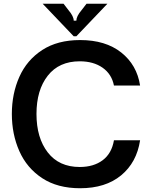

<svg xmlns="http://www.w3.org/2000/svg" viewBox="-20 -988 800 1021"><path d="M43 -382Q43 -490 83 -579.5Q123 -669 204.5 -722Q286 -775 406 -775Q541 -775 624.5 -709Q708 -643 725 -533H586Q574 -594 525.5 -628Q477 -662 404 -662Q294 -662 234 -585.5Q174 -509 174 -382Q174 -255 234 -177.5Q294 -100 404 -100Q478 -100 526 -136Q574 -172 586 -242H725Q707 -124 624 -55.5Q541 13 406 13Q286 13 204.5 -40.5Q123 -94 83 -184Q43 -274 43 -382ZM372 -795 207 -968H318L345 -933Q372 -901 372 -878H386Q386 -901 413 -933L440 -968H551L386 -795Z"/></svg>

Font: Open Sauce Sans SemiBold
Style: Regular
Weight: 600
Designer: Alfredo Marco Pradil
Foundry: Creative Sauce Fz LLC
Version: Version 1.477